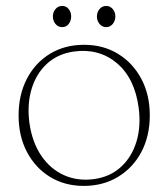

<svg xmlns="http://www.w3.org/2000/svg" viewBox="-20 -600 552 630"><path d="M256 -453Q318.5 -453 367 -423.5Q415.5 -394 443.5 -341.8Q471.5 -289.5 471.5 -221.5Q471.5 -153.5 443.8 -101.2Q416 -49 367 -19.5Q318 10 255 10Q192.5 10 144.2 -19.5Q96 -49 68.5 -101.2Q41 -153.5 41 -221Q41 -289 68.2 -341.5Q95.5 -394 144 -423.5Q192.5 -453 256 -453ZM289.5 -12.5Q342 -20 377.2 -52.5Q412.5 -85 427.8 -135.5Q443 -186 435 -246.5Q422 -343.5 363.5 -392.8Q305 -442 223 -431Q169.5 -423.5 134 -390.8Q98.5 -358 83.5 -307.5Q68.5 -257 76.5 -197Q85.5 -133 115.5 -89Q145.5 -45 190.5 -25Q235.5 -5 289.5 -12.5ZM184 -511Q170.5 -511 162 -521.5Q153.5 -532 153.5 -546Q153.5 -560 162 -570.2Q170.5 -580.5 184 -580.5Q197.5 -580.5 205.5 -570.2Q213.5 -560 213.5 -546Q213.5 -532 205.5 -521.5Q197.5 -511 184 -511ZM328.5 -511Q315 -511 306.5 -521.5Q298 -532 298 -546Q298 -560 306.5 -570.2Q315 -580.5 328.5 -580.5Q341.5 -580.5 350 -570.2Q358.5 -560 358.5 -546Q358.5 -532 350 -521.5Q341.5 -511 328.5 -511Z"/></svg>

Font: Fraunces 72pt S050 Thin
Style: Regular
Weight: 100
Version: Version 1.000; ttfautohint (v1.8.3)